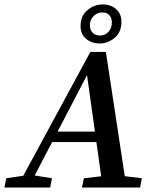

<svg xmlns="http://www.w3.org/2000/svg" viewBox="-46 -845 693 865"><path d="M-26 0 -18 -42 79 -56H100L188 -42L180 0ZM30 0 361 -611H431L524 0H417L343 -528L365 -543L82 0ZM173 -205 189 -252H443L439 -205ZM323 0 332 -42 456 -56H477L593 -42L585 0ZM402 -649Q368 -649 342.5 -669.5Q317 -690 317 -727Q317 -774 348 -799.5Q379 -825 416 -825Q453 -825 477 -804Q501 -783 501 -747Q501 -700 470.5 -674.5Q440 -649 402 -649ZM404 -685Q428 -685 443 -702Q458 -719 458 -744Q458 -762 447.5 -775.5Q437 -789 415 -789Q392 -789 375.5 -772.5Q359 -756 359 -731Q359 -711 371 -698Q383 -685 404 -685Z"/></svg>

Font: Lisu Bosa
Style: Bold Italic
Weight: 700
Italic angle: -19°
Designer: David Morse, Annie Olsen, Victor Gaultney, Frank Grießhammer (Latin)
Foundry: SIL International
Version: Version 2.000